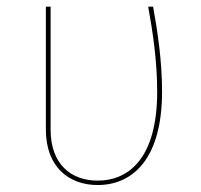

<svg xmlns="http://www.w3.org/2000/svg" viewBox="-20 -538 595 568"><path d="M432.9 -518.3H418.4C431.4 -446.3 445 -359.4 445 -266.7C445 -73.7 363.9 -3.7 268.7 -3.7C190.6 -3.7 129.7 -51.7 129.7 -154.7V-518.3H115.7V-154.3C115.7 -45.6 182.3 9.4 268.7 9.4C375.6 9.4 459.4 -71.8 459.4 -266.7C459.4 -359.8 445.9 -446.3 432.9 -518.3Z"/></svg>

Font: Fira Sans Hair
Style: Regular
Weight: 100
Designer: bBox Type GmbH & Carrois Corporate GbR & Edenspiekermann AG
Foundry: bBox Type GmbH & Carrois Corporate GbR & Edenspiekermann AG
Version: Version 4.300;PS 004.300;hotconv 1.0.88;makeotf.lib2.5.64775